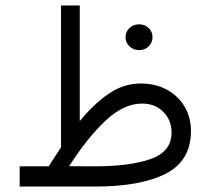

<svg xmlns="http://www.w3.org/2000/svg" viewBox="-20 -685 773 705"><path d="M440.9 -548.3Q440.9 -568.4 455.3 -582Q469.7 -595.7 490.7 -595.7Q511.7 -595.7 525.9 -582Q540 -568.4 540 -548.3Q540 -528.8 525.9 -514.9Q511.7 -501 490.7 -501Q469.7 -501 455.3 -514.9Q440.9 -528.8 440.9 -548.3ZM159.2 -74.2Q168.9 -91.3 181.6 -109.6Q194.3 -127.9 204.1 -144.5V-665H272.9V-240.2Q322.3 -301.3 377.7 -339.8Q433.1 -378.4 496.6 -378.4Q551.3 -378.4 592.8 -355.7Q634.3 -333 657.7 -293.5Q681.2 -253.9 681.2 -203.1Q680.7 -94.2 588.4 -47.1Q496.1 0 328.1 0H52.2V-74.2ZM501.5 -304.7Q433.6 -304.7 366.2 -240.7Q298.8 -176.8 233.9 -74.7L326.2 -74.2Q457.5 -74.2 533.7 -101.3Q609.9 -128.4 609.9 -197.8Q609.9 -244.1 579.6 -274.4Q549.3 -304.7 501.5 -304.7Z"/></svg>

Font: Vazirmatn RD UI Light
Style: Regular
Weight: 300
Designer: Saber Rastikerdar
Foundry: Saber Rastikerdar
Version: Version 33.003